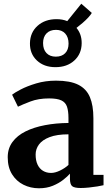

<svg xmlns="http://www.w3.org/2000/svg" viewBox="-20 -1001 598 1032"><path d="M189.5 11Q144.5 11 106.2 -8Q68 -27 44.8 -64.2Q21.5 -101.5 21.5 -156Q21.5 -203 47 -237.8Q72.5 -272.5 117.5 -294.8Q162.5 -317 221.5 -328.2Q280.5 -339.5 348 -340V-366Q348 -404.5 340 -427.8Q332 -451 309.5 -461.5Q287 -472 244 -472Q186.5 -472 143.5 -455.5Q100.5 -439 76.5 -427.5L45 -492Q57 -502 91.2 -520Q125.5 -538 174.8 -552.8Q224 -567.5 281 -567.5Q357 -567.5 400.8 -545.5Q444.5 -523.5 463.2 -479Q482 -434.5 482 -365.5V-61H536.5V-5.5Q525 -2.5 503.5 1Q482 4.5 457.8 7Q433.5 9.5 413.5 9.5Q380 9.5 368 -0.2Q356 -10 356 -41V-67.5Q343.5 -53 320 -34.5Q296.5 -16 263.8 -2.5Q231 11 189.5 11ZM254.5 -71.5Q276 -71.5 302.5 -84.2Q329 -97 348 -114.5V-279Q286 -279 246.8 -264Q207.5 -249 189.5 -224.5Q171.5 -200 171.5 -170.5Q171.5 -138 182 -116Q192.5 -94 211.2 -82.8Q230 -71.5 254.5 -71.5ZM278 -640Q216.5 -640 178.2 -676Q140 -712 141 -769Q142 -826.5 181.8 -862.2Q221.5 -898 284 -898Q316 -898 341.5 -887.5L417 -981L473.5 -931.5Q467 -920.5 453.8 -906.2Q440.5 -892 424 -877.8Q407.5 -863.5 391 -851Q419.5 -817.5 419 -768.5Q418.5 -711.5 379.5 -675.8Q340.5 -640 278 -640ZM280 -696.5Q312 -696.5 330.2 -715Q348.5 -733.5 348.5 -766.5Q348.5 -801 330.5 -820.8Q312.5 -840.5 281 -840.5Q248.5 -840.5 230 -821.5Q211.5 -802.5 211.5 -769.5Q211.5 -735 229.8 -715.8Q248 -696.5 280 -696.5Z"/></svg>

Font: Merriweather 20pt
Style: Bold
Weight: 700
Version: Version 2.100